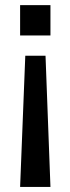

<svg xmlns="http://www.w3.org/2000/svg" viewBox="-20 -740 279 760"><path d="M59.6 -719.7Q59.6 -679.7 59.6 -599.6Q99.6 -599.6 179.7 -599.6Q179.7 -639.6 179.7 -719.7Q139.6 -719.7 59.6 -719.7ZM179.7 0Q139.6 0 59.6 0Q66.4 -172.9 80.1 -519.5Q106.4 -519.5 160.2 -519.5Q167 -346.7 179.7 0Z"/></svg>

Font: Alibu-Mazigh Belqasem 1
Style: Bold
Weight: 400
Designer: Mazigh Mubarik Belqasem
Version: Version 1.0